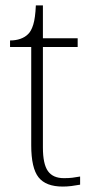

<svg xmlns="http://www.w3.org/2000/svg" viewBox="-20 -677 341 707"><path d="M211 10Q149 10 122 -24Q95 -58 95 -142V-504H17V-528Q38 -528 55 -534Q72 -540 83 -551Q95 -562 102.5 -586.5Q110 -611 112 -657H138V-536H266V-504H138V-134Q138 -73 156.5 -47Q175 -21 215 -21Q233 -21 246 -22.5Q259 -24 275 -27V3Q259 6 243 8Q227 10 211 10Z"/></svg>

Font: Noto Rashi Hebrew ExtraLight
Style: Regular
Weight: 250
Version: Version 1.006